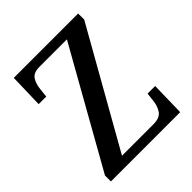

<svg xmlns="http://www.w3.org/2000/svg" viewBox="-197 -840 966 966"><g transform="rotate(-45 286.0 -357.0)"><path d="M35 0V-42L384 -662H188Q146 -662 130.5 -637.5Q115 -613 112 -578L107 -532H53L58 -714H516V-671L166 -52H389Q436 -52 453 -78Q470 -104 473 -139L478 -182H532L528 0Z"/></g></svg>

Font: Noto Serif Bengali SemiCondensed Medium
Style: Regular
Weight: 500
Width: 4
Designer: Juan Bruce, Universal Thirst, Indian Type Foundry and the Monotype Design Team.
Foundry: Monotype Imaging Inc.
Version: Version 2.003; ttfautohint (v1.8.4.7-5d5b)